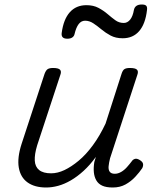

<svg xmlns="http://www.w3.org/2000/svg" viewBox="-20 -817 687 853"><path d="M185 16Q134 16 102.5 -6.5Q71 -29 63.5 -72.5Q56 -116 76 -178L178 -489Q184 -505 192 -510Q200 -515 216 -515Q239 -515 246.5 -507.5Q254 -500 248 -484L145 -171Q133 -131 134.5 -103.5Q136 -76 154 -61.5Q172 -47 207 -47Q236 -47 266.5 -61.5Q297 -76 329.5 -103Q362 -130 392.5 -171.5Q423 -213 449 -268L520 -489Q525 -505 533 -510Q541 -515 557 -515Q581 -515 588.5 -507.5Q596 -500 590 -484L469 -114Q464 -94 462.5 -78.5Q461 -63 467.5 -54Q474 -45 490 -45Q504 -45 518 -53Q532 -61 544 -74.5Q556 -88 565 -100Q570 -108 579 -111Q588 -114 601 -106Q614 -98 615.5 -89Q617 -80 612 -70Q600 -52 581 -31.5Q562 -11 537.5 2.5Q513 16 481 16Q452 16 434.5 8Q417 0 408 -15.5Q399 -31 397 -51.5Q395 -72 399 -97L406 -120Q380 -84 351.5 -58Q323 -32 294.5 -15.5Q266 1 238.5 8.5Q211 16 185 16ZM279 -645Q251 -645 254 -670Q262 -731 290 -762.5Q318 -794 364 -794Q395 -794 417.5 -782Q440 -770 458 -754.5Q476 -739 492.5 -727Q509 -715 530 -715Q546 -715 558 -729.5Q570 -744 575 -773Q580 -797 610 -797Q625 -797 630 -791Q635 -785 633 -772Q626 -711 598.5 -679Q571 -647 525 -647Q494 -647 471.5 -659Q449 -671 430.5 -686.5Q412 -702 394.5 -713.5Q377 -725 358 -725Q341 -725 329.5 -710Q318 -695 311 -665Q309 -656 301 -650.5Q293 -645 279 -645Z"/></svg>

Font: Playwrite DK Loopet Light
Style: Regular
Weight: 300
Version: Version 1.003